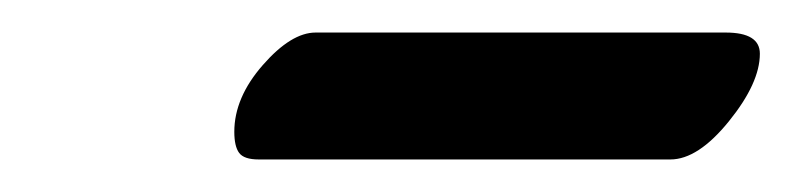

<svg xmlns="http://www.w3.org/2000/svg" viewBox="-20 -614 487 118"><path d="M124 -533Q124 -554 141.5 -574Q159 -594 174 -594H426Q447 -594 447 -581Q447 -563 428 -539.5Q409 -516 392 -516H139Q130 -516 127 -520Q124 -524 124 -533Z"/></svg>

Font: EB Garamond
Style: Bold Italic
Weight: 700
Italic angle: -17.2°
Designer: Georg Duffner and Octavio Pardo
Foundry: Georg Duffner
Version: Version 1.000